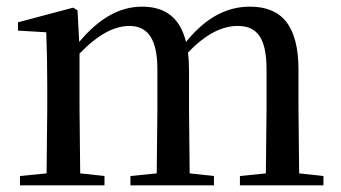

<svg xmlns="http://www.w3.org/2000/svg" viewBox="-20 -557 1024 577"><path d="M778 0H952V-28L879 -36L877 -230V-347C877 -481 826 -537 731 -537C662 -537 599 -505 539 -431C521 -505 475 -537 407 -537C338 -537 277 -501 218 -431L213 -526L200 -534L34 -490V-465L119 -460C121 -410 122 -363 122 -296V-230L120 -36L40 -28V0H294V-28L221 -36L219 -230V-396C275 -454 324 -479 369 -479C422 -479 453 -443 453 -348V-230L451 -36L372 -28V0H623V-28L550 -36L548 -230V-348C548 -367 547 -384 545 -399C600 -457 650 -479 694 -479C750 -479 781 -447 781 -348V-230L779 -36L701 -28V0Z"/></svg>

Font: Source Han Serif SC Medium
Style: Regular
Weight: 500
Designer: Ryoko NISHIZUKA 西塚涼子 (kana & ideographs); Frank Grießhammer (Latin, Greek & Cyrillic); Wenlong ZHANG 张文龙 (bopomofo); San
Foundry: Adobe
Version: Version 2.003;hotconv 1.1.1;makeotfexe 2.6.0